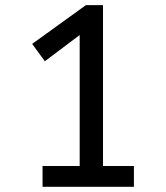

<svg xmlns="http://www.w3.org/2000/svg" viewBox="-20 -720 640 740"><path d="M311 -700.2H377V-80.1H496.1V0H144V-80.1H287.1V-585L152.8 -483.9L104 -550.8Z"/></svg>

Font: ABeeZee
Style: Regular
Weight: 400
Designer: Anja Meiners
Foundry: Anja Meiners
Version: Version 1.002